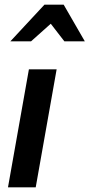

<svg xmlns="http://www.w3.org/2000/svg" viewBox="-20 -797 381 817"><path d="M221 -502H103L14 0H132ZM251 -777H169L24 -621H112L196 -696L254 -621H341Z"/></svg>

Font: Geom Medium
Style: Italic
Weight: 500
Italic angle: -10°
Version: Version 1.102